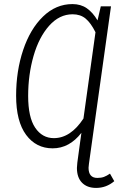

<svg xmlns="http://www.w3.org/2000/svg" viewBox="-20 -716 596 941"><path d="M540 172Q501 205 451 205Q407 205 382 179.5Q357 154 357 107Q357 99 359 81L370 0L379 -65Q320 11 238 11Q157 11 108 -55Q59 -121 59 -247Q59 -368 93.5 -471Q128 -574 191 -635Q254 -696 335 -696Q376 -696 405.5 -675.5Q435 -655 458 -616L474 -685H524L428 0L416 86Q414 100 414 106Q414 156 457 156Q476 156 489.5 151Q503 146 519 135ZM389 -135 448 -558Q425 -604 399.5 -625Q374 -646 336 -646Q271 -646 221 -590Q171 -534 144.5 -442Q118 -350 118 -246Q118 -141 152.5 -90Q187 -39 244 -39Q326 -39 389 -135Z"/></svg>

Font: Fira Sans Extra Condensed Light
Style: Italic
Weight: 300
Width: 3
Italic angle: -8°
Designer: Carrois Corporate & Edenspiekermann AG
Foundry: Carrois Corporate GbR & Edenspiekermann AG
Version: Version 4.203